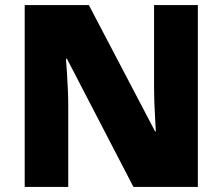

<svg xmlns="http://www.w3.org/2000/svg" viewBox="-20 -734 874 754"><path d="M757 0H504L243 -503H239Q241 -480 243 -447.5Q245 -415 246.5 -382Q248 -349 248 -322V0H77V-714H329L589 -218H592Q591 -241 589 -272Q587 -303 586 -335Q585 -367 585 -391V-714H757Z"/></svg>

Font: Noto Sans Lao Black
Style: Regular
Weight: 900
Designer: Monotype Design Team
Foundry: Monotype Imaging Inc.
Version: Version 2.003; ttfautohint (v1.8.4.7-5d5b)